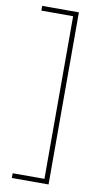

<svg xmlns="http://www.w3.org/2000/svg" viewBox="-97 -757 499 958"><g transform="rotate(10 153.0 -278.0)"><path d="M36 134H197V-690H36V-714H222V158H36Z"/></g></svg>

Font: Noto Sans ExtraCondensed Thin
Style: Regular
Weight: 100
Width: 2
Designer: Monotype Design Team
Foundry: Monotype Imaging Inc.
Version: Version 2.013; ttfautohint (v1.8.4.7-5d5b)